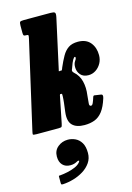

<svg xmlns="http://www.w3.org/2000/svg" viewBox="-173 -860 910 1319"><g transform="rotate(-15 282.5 -200.5)"><path d="M524 -120.5Q506 -62.5 481.5 -30.8Q457 1 425 13Q393 25 353 25Q295 25 267 -3.5Q239 -32 247 -96L255 -160Q256 -171.5 257.2 -183.5Q258.5 -195.5 258.5 -207Q258.5 -223.5 257 -223.5Q255.5 -223.5 254.8 -223.2Q254 -223 252.5 -223Q250 -223 247 -224Q243.5 -224.5 241.5 -217L203 -26Q199.5 -10 196.5 -5Q193.5 0 174.5 0H17.5Q-7.5 0 -8.2 -5.2Q-9 -10.5 -4.5 -30L136.5 -647Q140.5 -664.5 139.5 -669.8Q138.5 -675 127.5 -675H122.5Q110 -675 106.8 -679.2Q103.5 -683.5 103.5 -699V-749Q103.5 -771 109.2 -775.5Q115 -780 136.5 -780H326Q349 -780 355.5 -773.5Q362 -767 356.5 -741L279.5 -390Q277.5 -382.5 277 -379.8Q276.5 -377 280 -377.5Q282.5 -378 284.5 -378.2Q286.5 -378.5 288.5 -378.5Q290 -378.5 292.2 -378.2Q294.5 -378 296 -378Q298.5 -378 302.5 -387.5Q303.5 -390 304.2 -392.2Q305 -394.5 306 -397Q324.5 -440 342.8 -472.2Q361 -504.5 387 -522.2Q413 -540 455 -540Q513 -540 542.8 -504Q572.5 -468 572.5 -414Q572.5 -382 558 -356Q543.5 -330 519.8 -314.5Q496 -299 468 -299Q431 -299 411.2 -321.8Q391.5 -344.5 392 -378Q392.5 -402 402.5 -415.8Q412.5 -429.5 413 -437.5Q413 -445 408 -445Q402.5 -445 393.2 -429.8Q384 -414.5 370.5 -375Q370 -373 369 -371.2Q368 -369.5 367 -367Q364.5 -361 365.5 -354.8Q366.5 -348.5 375 -341Q408.5 -312 419.8 -266.5Q431 -221 423.5 -168L418.5 -114Q415.5 -92 430 -92Q438.5 -92 445 -106.2Q451.5 -120.5 459.5 -146Q463 -156 470 -155Q477 -154 486.5 -152.5L517 -148Q531.5 -145.5 524 -120.5ZM112 185.5Q112 142.5 142.5 117.2Q173 92 214 92Q241.5 92 267 104Q292.5 116 308.8 143Q325 170 325 215.5Q325 254.5 304.5 284.2Q284 314 251 334.5Q218 355 179.8 366Q141.5 377 106 379Q95.5 379.5 93 377.5Q90.5 375.5 90.5 365V322.5Q90.5 315.5 93.2 315.5Q96 315.5 102.5 315Q126 313 154.2 307Q182.5 301 207.5 290.5Q232.5 280 246 264.5Q256 253 250.5 250.8Q245 248.5 236 254Q226.5 259.5 214.8 263Q203 266.5 187.5 266.5Q152.5 266.5 132.2 245Q112 223.5 112 185.5Z"/></g></svg>

Font: Besley* Condensed Fatface
Style: Italic
Weight: 900
Width: 3
Italic angle: -13°
Designer: Owen Earl
Foundry: indestructible type*
Version: Version 3.000; ttfautohint (v1.8.3)